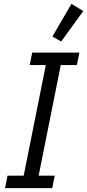

<svg xmlns="http://www.w3.org/2000/svg" viewBox="-20 -969 449 989"><path d="M6 0 19 -64H102L216 -634H133L146 -698H389L376 -634H293L179 -64H262L249 0ZM295 -755 250 -781 348 -949 409 -912Z"/></svg>

Font: IBM Plex Sans Condensed
Style: Italic
Weight: 400
Width: 3
Italic angle: -11°
Designer: Mike Abbink, Paul van der Laan, Pieter van Rosmalen
Foundry: Bold Monday
Version: Version 1.3